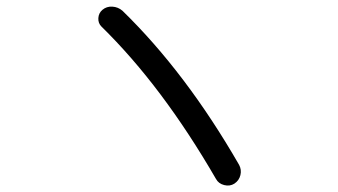

<svg xmlns="http://www.w3.org/2000/svg" viewBox="-20 -661 1040 590"><path d="M643.6 -111.3Q478.5 -396.5 292 -579.1Q281.2 -589.8 282.2 -605.5Q283.2 -621.1 294.9 -630.9Q307.6 -641.6 325.2 -640.6Q342.8 -639.6 356.4 -627.9Q551.8 -437.5 714.8 -154.3Q722.7 -139.6 718.8 -123Q714.8 -106.4 700.2 -96.7Q686.5 -87.9 668.9 -92.3Q651.4 -96.7 643.6 -111.3Z"/></svg>

Font: Rounded Mgen+ 1mn regular
Style: Regular
Weight: 400
Designer: [Source Han Sans]
Ryoko NISHIZUKA  (kana & ideographs); Paul D. Hunt (Latin, Greek & Cyrillic); Wenlong ZHANG  (bopomofo
Version: Version 1.059.20150602